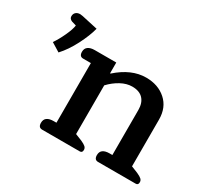

<svg xmlns="http://www.w3.org/2000/svg" viewBox="-127 -802 1061 990"><g transform="rotate(30 403.5 -307.0)"><path d="M41 -419Q61 -448 79.5 -488Q98 -528 101 -552L74 -560Q57 -567 57 -582Q57 -597 66.5 -605.5Q76 -614 92 -614Q97 -614 107 -612L202 -591Q190 -544 160 -485.5Q130 -427 93 -387ZM219 0Q196 0 196 -28Q196 -68 249 -68H265V-423H219Q196 -423 196 -451Q196 -471 210 -481Q224 -491 249 -491H377V-427H380Q463 -501 550 -501Q622 -501 668.5 -459.5Q715 -418 715 -346V-68L755 -52Q775 -43 783 -35.5Q791 -28 791 -17Q791 0 776 0H552Q529 0 529 -28Q529 -68 582 -68H598V-336Q598 -378 576 -401.5Q554 -425 511 -425Q478 -425 444 -406.5Q410 -388 382 -358V-68L422 -52Q442 -43 450 -35.5Q458 -28 458 -17Q458 0 443 0Z"/></g></svg>

Font: Maitree Semibold
Style: Regular
Weight: 600
Designer: CadsonDemak Team
Foundry: CadsonDemak
Version: Version 1.010